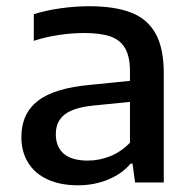

<svg xmlns="http://www.w3.org/2000/svg" viewBox="-20 -572 604 602"><path d="M493.5 -342V0H403.5L395.5 -59H389.5Q362 -26.5 318.5 -8.8Q275 9 225 9Q169 9 129 -9.5Q89 -28 68 -62.2Q47 -96.5 47 -142.5Q47 -215.5 98.8 -255.8Q150.5 -296 263.5 -306L387.5 -318.5V-348Q387.5 -394.5 372.2 -420.8Q357 -447 325.8 -457.8Q294.5 -468.5 243 -468.5Q207 -468.5 165.5 -462.5Q124 -456.5 86 -444V-527.5Q123.5 -539.5 170 -546Q216.5 -552.5 259 -552.5Q340 -552.5 391.2 -532.5Q442.5 -512.5 468 -466.5Q493.5 -420.5 493.5 -342ZM387.5 -124.5V-252.5L272 -241Q210 -234.5 182.5 -212.8Q155 -191 155 -151.5Q155 -111.5 180 -90Q205 -68.5 255 -68.5Q292 -68.5 326.2 -82.5Q360.5 -96.5 387.5 -124.5Z"/></svg>

Font: Encode Sans Semi Expanded Medium
Style: Regular
Weight: 500
Width: 6
Designer: Multiple Designers
Foundry: Impallari Type
Version: Version 2.000